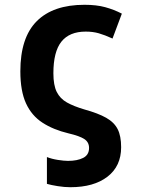

<svg xmlns="http://www.w3.org/2000/svg" viewBox="-20 -575 603 802"><path d="M274 207Q249 207 221 202.5Q193 198 176 193V81Q196 89 222 93Q248 97 264 97Q303 97 327.5 84.5Q352 72 352 43Q352 19 332.5 6Q313 -7 266 -18Q203 -33 157.5 -62.5Q112 -92 88.5 -143.5Q65 -195 65 -277Q65 -418 133.5 -486.5Q202 -555 333 -555Q383 -555 419.5 -545Q456 -535 489 -518L450 -414Q417 -429 392.5 -436Q368 -443 338 -443Q270 -443 236.5 -401Q203 -359 203 -269Q203 -219 217 -191Q231 -163 259.5 -147Q288 -131 332 -118Q390 -102 423.5 -83Q457 -64 471.5 -35.5Q486 -7 486 40Q486 119 429 163Q372 207 274 207Z"/></svg>

Font: Noto Sans Mono SemiCondensed
Style: Bold
Weight: 700
Width: 4
Designer: Monotype Design Team
Foundry: Monotype Imaging Inc.
Version: Version 2.014